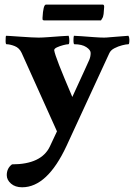

<svg xmlns="http://www.w3.org/2000/svg" viewBox="-20 -585 571 818"><path d="M74.2 212.9Q44.9 212.9 26.9 197.3Q8.8 181.6 8.8 161.1Q8.8 131.8 31.2 115.2Q156.2 115.2 192.4 39.1L222.7 -25.4L72.3 -359.4Q62.5 -380.9 42.5 -388.7Q22.5 -396.5 7.8 -396.5Q3.9 -396.5 3.9 -411.1Q3.9 -430.7 5.9 -432.6Q9.8 -432.6 24.9 -431.6Q40 -430.7 67.4 -428.7Q94.7 -426.8 113.8 -425.8Q132.8 -424.8 144.5 -424.8Q159.2 -424.8 186.5 -426.8Q213.9 -428.7 239.7 -430.7Q265.6 -432.6 272.5 -432.6Q275.4 -423.8 275.4 -412.1Q275.4 -396.5 271.5 -396.5Q263.7 -396.5 249 -392.6Q234.4 -388.7 222.7 -383.3Q210.9 -377.9 210.9 -371.1Q212.9 -356.4 231.9 -307.6Q251 -258.8 288.1 -171.9Q321.3 -244.1 339.4 -283.7Q357.4 -323.2 360.4 -330.1Q366.2 -343.8 366.2 -359.4Q366.2 -372.1 347.7 -384.3Q329.1 -396.5 296.9 -396.5Q293 -396.5 293 -414.1Q293 -420.9 293.5 -425.3Q293.9 -429.7 294.9 -432.6Q302.7 -432.6 327.6 -430.7Q352.5 -428.7 379.9 -426.8Q407.2 -424.8 422.9 -424.8Q433.6 -424.8 447.3 -426.3Q460.9 -427.7 477.5 -428.7L527.3 -432.6Q531.2 -425.8 531.2 -416Q531.2 -396.5 527.3 -396.5Q517.6 -396.5 500.5 -392.1Q483.4 -387.7 467.3 -379.4Q451.2 -371.1 445.3 -357.4L263.7 36.1Q181.6 212.9 74.2 212.9ZM167 -498 162.1 -500Q161.1 -502 161.1 -508.8Q164.1 -565.4 175.8 -565.4H418Q423.8 -565.4 423.8 -555.7Q422.9 -538.1 421.4 -525.4Q419.9 -512.7 415 -505.9L410.2 -498Z"/></svg>

Font: Crimson Text Bold
Style: Bold
Weight: 700
Designer: Sebastian Kosch
Foundry: Sebastian Kosch
Version: Version 1.10 July 1, 2025